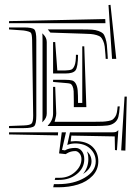

<svg xmlns="http://www.w3.org/2000/svg" viewBox="-20 -608 573 800"><path d="M210 -432.6 218.8 -314.5H252.4Q270 -314.9 277.8 -318.4Q285.6 -321.8 291 -335.9Q296.4 -350.1 296.4 -379.9L305.2 -379.4Q304.7 -328.6 294.9 -315.2Q285.2 -301.8 252.4 -301.8H201.2V-432.6ZM446.8 -362.8 432.1 -586.9 440.4 -587.9 464.4 -362.8ZM429.2 -362.8H420.4L419.4 -379.4Q418 -401.4 416.3 -414.3Q414.6 -427.2 409.7 -438Q404.8 -448.7 399.9 -453.4Q395 -458 382.8 -461.7Q370.6 -465.3 358.4 -466.3Q346.2 -467.3 323.2 -467.8L189.9 -472.2L179.2 -485.4H323.2Q348.6 -485.4 363.5 -484.4Q378.4 -483.4 390.9 -478.8Q403.3 -474.1 408.9 -468.8Q414.6 -463.4 419.2 -449.2Q423.8 -435.1 425.3 -421.1Q426.8 -407.2 428.2 -380.4ZM418.5 -528.8 419.4 -511.2H17.6V-520ZM201.2 -246.1H210L214.4 -135.3Q214.8 -127.9 210.4 -111.8L207.5 -100.6H376Q397.5 -100.6 408.2 -101.1Q418.9 -101.6 431.4 -103.8Q443.8 -106 449 -109.6Q454.1 -113.3 459.5 -120.8Q464.8 -128.4 466.8 -138.7Q468.8 -148.9 470.2 -164.6H479Q477.1 -135.3 473.1 -120.6Q469.2 -106 457.3 -96.7Q445.3 -87.4 428 -85.2Q410.6 -83 376 -83H179.2V-85Q201.2 -106.9 201.2 -135.3ZM252.4 -262.2 201.2 -266.6V-275.4H252.4Q271 -275.4 280.5 -272.7Q290 -270 296.1 -259Q302.2 -248 303.7 -230.7Q305.2 -213.4 305.2 -179.2H322.8V-415H331.1L339.8 -161.6H287.6V-179.2V-187Q287.6 -214.8 286.9 -227.8Q286.1 -240.7 282 -249.3Q277.8 -257.8 272 -259.5Q266.1 -261.2 252.4 -262.2ZM222.2 -56.6 221.2 -43.9 17.6 -47.9V-56.6ZM271.5 -56.6H446.3Q457.5 -56.6 462.6 -58.3Q467.8 -60.1 472.7 -65.4H473.1L467.3 18.1L459 17.1L458 -39.6L277.3 -43L274.4 -18.6Q287.6 -20 293.5 -20Q340.3 -20 365 3.4Q389.6 26.9 389.6 64.5Q389.6 99.1 365.7 124.3Q341.8 149.4 304.7 160.9Q267.6 172.4 222.7 172.4H201.7L204.6 159.2H222.7Q288.1 159.2 333.5 132.1Q378.9 105 378.9 64.5Q378.9 33.2 356 11.5Q333 -10.3 293.5 -10.3Q275.4 -10.3 260.3 -3.9ZM484.9 18.6 499 -205.6H508.3L502.4 19.5ZM17.6 -485.4V-493.7H78.6Q114.3 -493.7 122.8 -485.4Q131.3 -477.1 131.3 -441.4V-127Q131.3 -91.3 122.8 -82.8Q114.3 -74.2 78.6 -74.2H17.6V-83L80.6 -85.4Q105.5 -86.4 111.8 -93.5Q118.2 -100.6 118.2 -126L113.8 -441.4Q113.3 -466.3 108.4 -471.7Q103.5 -477.1 78.6 -481ZM174.8 -135.3Q174.8 -117.2 160.6 -103L156.2 -98.6Q157.2 -105 157.2 -127V-441.4Q157.2 -461.9 156.2 -469.2L160.6 -464.8Q174.8 -450.7 174.8 -432.6ZM342.3 22.9Q361.3 39.1 361.3 64.5Q361.3 94.7 326.2 116.7Q348.1 89.8 348.1 55.2Q348.1 36.1 342.3 22.9ZM210.4 132.8H228.5Q266.1 132.8 292.7 108.6Q319.3 84.5 319.3 55.2Q319.3 40 311 30.8Q302.7 21.5 293.9 21.5Q274.4 21.5 259.3 30.8L253.9 34.2L226.1 31.2L237.3 -56.6H254.9L238.3 16.6L250.5 18.6Q267.6 8.3 293.9 8.3Q311 8.3 321 21.5Q331.1 34.7 331.1 55.2Q331.1 92.3 300.5 116.9Q270 141.6 226.1 141.6H208Z"/></svg>

Font: FoglihtenNo03
Style: Regular
Weight: 500
Version: Version 0.59